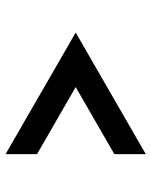

<svg xmlns="http://www.w3.org/2000/svg" viewBox="53 -583 544 690"><g transform="rotate(-90 325.0 -238.0)"><path d="M553 -238Q443 -301 334.5 -364Q226 -427 116 -490V-377Q176 -342 236.5 -307.5Q297 -273 357 -238Q297 -203 236.5 -168.5Q176 -134 116 -99V14Q226 -49 334.5 -112Q443 -175 553 -238Z"/></g></svg>

Font: Josefin Slab Thin
Style: Bold
Weight: 700
Version: Version 2.000